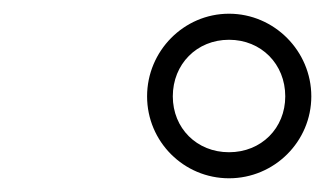

<svg xmlns="http://www.w3.org/2000/svg" viewBox="-20 -820 474 280"><path d="M194.5 -679.5C194.5 -613.5 248 -560 314 -560C380 -560 434 -613.5 434 -679.5C434 -745.5 380 -800 314 -800C248 -800 194.5 -745.5 194.5 -679.5ZM232 -679.5C232 -726.5 267 -762 314 -762C361 -762 396 -726.5 396 -679.5C396 -633 361 -598 314 -598C267 -598 232 -633 232 -679.5Z"/></svg>

Font: Bodoni* 72pt
Style: Bold Italic
Weight: 700
Italic angle: -13°
Version: Version 2.3